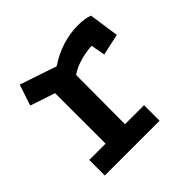

<svg xmlns="http://www.w3.org/2000/svg" viewBox="-123 -577 699 699"><g transform="rotate(-45 226.0 -228.0)"><path d="M201 -405Q240 -431 280.5 -443.5Q321 -456 361 -456Q398 -456 420 -447L437 -331L354 -313L344 -368Q311 -366 281 -357Q251 -348 229 -333L228 -80H326V0H44V-80H128V-340L32 -372L59 -453Z"/></g></svg>

Font: Podkova SemiBold
Style: Regular
Weight: 600
Designer: Ilya Yudin
Foundry: Cyreal (www.cyreal.org)
Version: Version 2.103